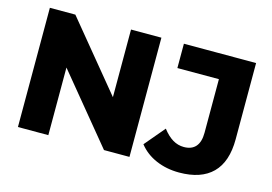

<svg xmlns="http://www.w3.org/2000/svg" viewBox="-94 -888 1544 1089"><g transform="rotate(15 678.5 -343.5)"><path d="M76.1 -700H225.7L623.9 -216.2H552.6V-700H731V0H581.4L183.2 -483.8H254.6V0H76.1ZM788.9 -89.8 888.8 -208.2Q917.2 -171 948 -152.4Q978.8 -133.9 1014 -133.9Q1059.4 -133.9 1083.2 -161.2Q1106.9 -188.6 1106.9 -242.2V-557.1H863.1V-700H1287V-252.7Q1287 -119.9 1220.4 -53.5Q1153.8 12.9 1025.1 12.9Q951.1 12.9 889.5 -13.6Q827.9 -40.1 788.9 -89.8Z"/></g></svg>

Font: iiserrat Thin
Style: Regular
Weight: 100
Designer: Akira Ohta
Foundry: Akira Ohta
Version: Version 1.200;Glyphs 3.3.1 (3343)